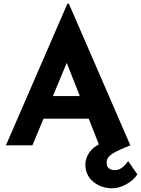

<svg xmlns="http://www.w3.org/2000/svg" viewBox="-20 -785 762 1037"><path d="M12 0 344 -765H352L684 0H516L304 -538L409 -610L155 0ZM239 -266H460L511 -144H194ZM587 232Q526 232 483.5 196.5Q441 161 441 103Q441 70 463 38Q485 6 526 -10L684 0Q627 22 591.5 42.5Q556 63 556 92Q556 117 569.5 125.5Q583 134 600 134Q639 134 672 85L722 157Q700 190 661 211Q622 232 587 232Z"/></svg>

Font: Reem Kufi Fun
Style: Regular
Weight: 400
Designer: Khaled Hosny
Version: Version 1.005